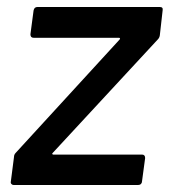

<svg xmlns="http://www.w3.org/2000/svg" viewBox="-20 -529 485 549"><path d="M11 -10 20 -80Q20 -87 25 -92L322 -416Q324 -418 323 -419.5Q322 -421 320 -421H76Q67 -421 67 -431L76 -499Q78 -509 87 -509H437Q447 -509 445 -499L437 -428Q436 -421 431 -416L131 -92Q129 -91 129.5 -89Q130 -87 132 -87H386Q395 -87 395 -77L386 -10Q386 -6 383 -3Q380 0 375 0H19Q15 0 12.5 -3Q10 -6 11 -10Z"/></svg>

Font: Barlow Medium
Style: Italic
Weight: 500
Italic angle: -7°
Designer: Jeremy Tribby
Foundry: Tribby Type
Version: Version 1.408